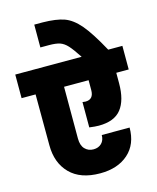

<svg xmlns="http://www.w3.org/2000/svg" viewBox="-155 -1102 962 1179"><g transform="rotate(-15 326.5 -512.5)"><path d="M667 -590H588V-523Q588 -416 544 -360Q500 -304 401 -304Q378 -304 341 -309V-470Q355 -468 360 -468Q412 -468 412 -527V-590H256V-261Q256 -217 277.5 -194.5Q299 -172 332 -172Q364 -172 383.5 -191.5Q403 -211 403 -244H580Q580 -138 513 -78.5Q446 -19 334 -19Q209 -19 142.5 -86.5Q76 -154 76 -267L75 -590H-14V-740H408Q372 -795 349.5 -819.5Q327 -844 302 -852.5Q277 -861 233 -861H178V-1006H231Q317 -1005 367.5 -987Q418 -969 465 -914Q512 -859 577 -740H667Z"/></g></svg>

Font: DVN-Poppins ExtBd
Style: Regular
Weight: 800
Designer: Ninad Kale (Devanagari), Jonny Pinhorn (Latin)
Foundry: Indian Type Foundry
Version: 4.004